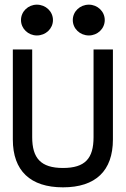

<svg xmlns="http://www.w3.org/2000/svg" viewBox="-20 -792 539 823"><path d="M361 -640C398 -640 429 -669 429 -706C429 -743 398 -772 361 -772C323 -772 292 -743 292 -706C292 -669 323 -640 361 -640ZM138 -640C176 -640 207 -669 207 -706C207 -743 176 -772 138 -772C101 -772 70 -743 70 -706C70 -669 101 -640 138 -640ZM381 -204C381 -113 345 -72 250 -72C155 -72 118 -114 118 -204V-580H35V-194C35 -60 110 11 250 11C390 11 464 -60 464 -194V-580H381Z"/></svg>

Font: Charger
Style: Bd
Weight: 400
Designer: Jasper
Foundry: Cannot Into Space Fonts
Version: Version 0.98